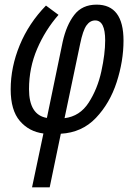

<svg xmlns="http://www.w3.org/2000/svg" viewBox="-20 -567 576 827"><path d="M118 240H194L242 9Q333 4 393 -59Q453 -122 482.5 -213Q512 -304 512 -392Q512 -547 396 -547Q334 -547 300 -503Q266 -459 250 -387L182 -59Q105 -72 105 -183Q105 -275 140 -356.5Q175 -438 232 -503L178 -543Q104 -467 65 -372.5Q26 -278 26 -182Q26 -92 65.5 -46Q105 0 167 8ZM258 -58 325 -377Q337 -436 352.5 -457.5Q368 -479 390 -479Q433 -479 433 -393Q433 -335 416.5 -259.5Q400 -184 362 -125Q324 -66 258 -58Z"/></svg>

Font: Noto Sans UI Condensed
Style: Italic
Weight: 400
Width: 3
Italic angle: -12°
Designer: Monotype Design Team
Foundry: Monotype Imaging Inc.
Version: Version 1.901